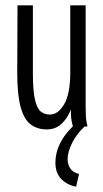

<svg xmlns="http://www.w3.org/2000/svg" viewBox="-20 -477 390 724"><path d="M156 11Q121 11 96 -7.5Q71 -26 58 -72.5Q45 -119 45 -202L46 -457H104V-202Q104 -132 112.5 -98.5Q121 -65 135.5 -55Q150 -45 168 -45Q199 -45 222 -84Q245 -123 245 -205V-457H303V-71Q303 -53 304 -35.5Q305 -18 310 0H255Q250 -17 248.5 -32Q247 -47 247 -64Q234 -30 211.5 -9.5Q189 11 156 11ZM278 179 267 227Q232 220 210.5 197.5Q189 175 189 137Q189 54 273 -17L299 0Q269 28 252 62Q235 96 235 123Q235 144 245.5 159Q256 174 278 179Z"/></svg>

Font: Inconsolata ExtraCondensed
Style: Regular
Weight: 400
Width: 2
Monospace: yes
Designer: Raph Levien, Cyreal, Brenton Simpson
Foundry: Raph Levien, Cyreal, Google
Version: Version 3.001; ttfautohint (v1.8.2.53-6de2)